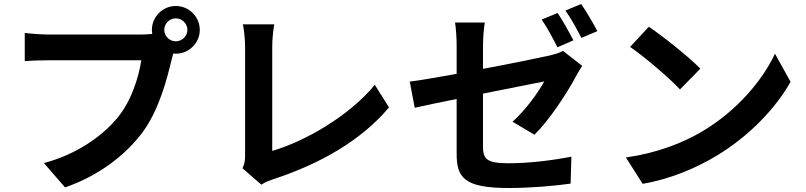

<svg xmlns="http://www.w3.org/2000/svg" viewBox="-20 -883 4040 962"><path d="M861 -676C829 -676 803 -702 803 -733C803 -765 829 -791 861 -791C892 -791 919 -765 919 -733C919 -702 892 -676 861 -676ZM223 -710C190 -710 133 -714 104 -718V-577C130 -579 177 -581 223 -581H688C675 -495 638 -378 571 -296C490 -196 356 -107 200 -66L306 56C479 -4 608 -107 692 -217C776 -329 817 -487 840 -585C843 -594 845 -604 848 -615C852 -614 857 -614 861 -614C927 -614 981 -668 981 -733C981 -799 927 -853 861 -853C795 -853 741 -799 741 -733C741 -726 742 -720 743 -713C723 -711 702 -710 689 -710Z M1289 42C1313 27 1335 20 1349 15C1585 -62 1792 -181 1929 -345L1858 -458C1730 -302 1507 -174 1344 -127V-647C1344 -686 1348 -722 1354 -761H1197C1203 -732 1208 -685 1208 -647V-105C1208 -82 1207 -65 1195 -40Z M2973 -727C2955 -762 2918 -825 2892 -863L2813 -830C2840 -793 2872 -734 2893 -693ZM2853 -681C2834 -718 2799 -781 2774 -818L2694 -785C2721 -747 2752 -687 2773 -646ZM2400 -655C2400 -690 2404 -740 2409 -770H2260C2265 -740 2268 -689 2268 -655V-513C2169 -495 2081 -480 2033 -474L2058 -343C2100 -353 2179 -369 2268 -387V-114C2268 4 2301 59 2528 59C2636 59 2756 49 2839 37L2843 -98C2744 -79 2632 -65 2527 -65C2418 -65 2400 -87 2400 -149V-414C2541 -442 2676 -469 2707 -475C2679 -423 2614 -332 2548 -273L2658 -208C2730 -278 2821 -416 2865 -499C2874 -517 2888 -539 2897 -553L2801 -628C2783 -618 2759 -611 2730 -604C2685 -594 2545 -565 2400 -538Z M3231 -749 3137 -648C3210 -598 3335 -491 3387 -435L3489 -539C3431 -599 3299 -703 3231 -749ZM3116 -94 3200 38C3341 14 3470 -42 3571 -103C3732 -200 3865 -338 3941 -473L3863 -614C3800 -479 3670 -326 3499 -225C3402 -167 3272 -116 3116 -94Z"/></svg>

Font: Noto Sans T Chinese Bold
Style: Bold
Weight: 700
Designer: Ryoko NISHIZUKA (kana & ideographs); Paul D. Hunt (Latin, Greek & Cyrillic); Wenlong ZHANG (bopomofo); Sandoll Communica
Foundry: Adobe Systems Incorporated
Version: Version 1.000;PS 1;hotconv 1.0.78;makeotf.lib2.5.61930